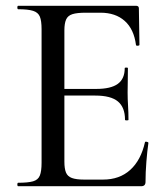

<svg xmlns="http://www.w3.org/2000/svg" viewBox="-20 -645 582 665"><path d="M469 0H43Q40 0 40 -6Q40 -12 43 -12Q77 -12 94.5 -17Q112 -22 118 -37Q124 -52 124 -81V-544Q124 -573 118 -587.5Q112 -602 94.5 -607.5Q77 -613 43 -613Q40 -613 40 -619Q40 -625 43 -625H451Q461 -625 461 -616L463 -490Q463 -487 457.5 -486.5Q452 -486 451 -489Q444 -544 412 -572.5Q380 -601 328 -601H277Q247 -601 231 -596Q215 -591 209 -577.5Q203 -564 203 -540V-85Q203 -61 208.5 -47.5Q214 -34 229 -28.5Q244 -23 271 -23H337Q394 -23 431 -56.5Q468 -90 482 -152Q482 -155 488 -154Q494 -153 494 -150Q490 -123 487 -85Q484 -47 484 -15Q484 0 469 0ZM413 -230Q413 -273 388.5 -293.5Q364 -314 310 -314H165V-337H313Q364 -337 388 -354.5Q412 -372 412 -409Q412 -411 417.5 -411Q423 -411 423 -409Q423 -378 422.5 -361Q422 -344 422 -325Q422 -302 423.5 -279Q425 -256 425 -230Q425 -228 419 -228Q413 -228 413 -230Z"/></svg>

Font: Cormorant Garamond Light Medium
Style: Regular
Weight: 500
Version: Version 4.001